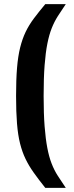

<svg xmlns="http://www.w3.org/2000/svg" viewBox="-20 -763 358 933"><path d="M200.1 150Q167.8 109.6 144 76.1Q120.2 42.7 104.1 9.2Q87.9 -24.3 77.5 -65.6Q67.1 -106.9 62.6 -162.9Q58.1 -218.9 58.1 -297Q58.1 -376.4 62.8 -433.2Q67.5 -489.9 77.9 -531.9Q88.4 -573.9 104.5 -607.7Q120.7 -641.4 144.5 -673.2Q168.3 -705 200.1 -743H299.7Q278.6 -711.9 261.2 -684.8Q243.9 -657.7 231.3 -625.9Q218.7 -594 210.2 -551.1Q201.6 -508.2 196.8 -446.2Q192 -384.3 192 -297Q192 -210.3 196.8 -148.8Q201.6 -87.4 210 -43.9Q218.3 -0.4 230.9 31.9Q243.4 64.2 261 91.5Q278.6 118.9 299.7 150Z"/></svg>

Font: Saira Thin SemiCondensed
Style: Regular
Weight: 100
Width: 4
Version: Version 1.101